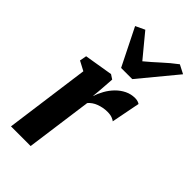

<svg xmlns="http://www.w3.org/2000/svg" viewBox="-258 -923 998 998"><g transform="rotate(45 241.0 -424.5)"><path d="M40.5 0 104 -468.5 52 -496 59 -534 216 -560 240.5 -544 234 -453.5 230 -411.5Q239 -439 254 -465.8Q269 -492.5 290 -513.8Q311 -535 337 -547.8Q363 -560.5 393 -560.5Q405.5 -560.5 414.5 -557.2Q423.5 -554 427 -551L396 -392.5Q392.5 -396.5 378.2 -402.5Q364 -408.5 341.5 -408.5Q325.5 -408.5 310 -405.5Q294.5 -402.5 280.5 -397.2Q266.5 -392 255 -384Q243.5 -376 235 -366L185 0ZM230.5 -619.5 128 -825 179 -849Q204.5 -819 230.8 -786.2Q257 -753.5 284 -722Q322 -753.5 357.5 -786.2Q393 -819 433 -849L481.5 -824L312.5 -619.5Z"/></g></svg>

Font: Merriweather 36pt ExtraBold
Style: Italic
Weight: 800
Italic angle: -7.8°
Version: Version 2.101